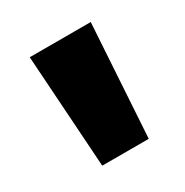

<svg xmlns="http://www.w3.org/2000/svg" viewBox="-86 -832 431 447"><g transform="rotate(-30 130.0 -608.5)"><path d="M68 -457 48 -760H212L193 -457Z"/></g></svg>

Font: Murecho Thin
Style: Bold
Weight: 700
Version: Version 1.010